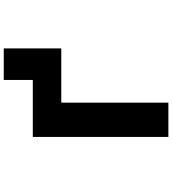

<svg xmlns="http://www.w3.org/2000/svg" viewBox="34 -964 932 1040"><g transform="rotate(-90 500.0 -444.0)"><path d="M757.8 -578.1H463.9V2H278.3V-732.4H586.9V-889.6H757.8Z"/></g></svg>

Font: GenEi Gothic M Heavy
Style: Regular
Weight: 800
Designer: o_tamon (Modified); [Source Han Sans]
Ryoko NISHIZUKA  (kana & ideographs); Paul D. Hunt (Latin, Greek & Cyrillic); Wenl
Version: Version 1.1a;Original Version 1.004